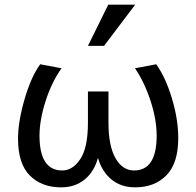

<svg xmlns="http://www.w3.org/2000/svg" viewBox="-20 -786 839 821"><path d="M647.9 -511.2Q688 -455.6 715.1 -365.5Q742.2 -275.4 742.2 -195.8Q742.2 -87.9 691.7 -36.4Q641.1 15.1 558.1 15.1Q498 15.1 457 -18.3Q416 -51.8 398.9 -110.8Q382.8 -51.8 341.8 -18.3Q300.8 15.1 241.2 15.1Q158.2 15.1 107.7 -35.4Q57.1 -85.9 57.1 -192.9Q57.1 -265.6 85 -361.6Q112.8 -457.5 151.9 -511.2L243.2 -494.1Q201.2 -435.5 175 -354Q148.9 -272.5 148.9 -206.1Q148.9 -57.1 246.1 -57.1Q291 -57.1 323.5 -106Q356 -154.8 356 -261.2V-395H443.8V-261.2Q443.8 -163.1 473.6 -110.1Q503.4 -57.1 553.2 -57.1Q649.9 -57.1 649.9 -206.1Q649.9 -274.9 623.8 -354.7Q597.7 -434.6 557.1 -494.1ZM424.8 -589.8H356L442.9 -766.1H558.1Z"/></svg>

Font: Lorenzo Sans
Style: Regular
Weight: 400
Foundry: Intel Corporation
Version: Version 1.00; ttfautohint (v1.5)